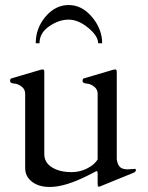

<svg xmlns="http://www.w3.org/2000/svg" viewBox="-20 -729 589 763"><path d="M368 -43Q366 -51 362 -48.5Q358 -46 330 -32Q239 14 178 14Q117 14 90 -25Q80 -40 80 -62V-359Q79 -374 67 -384Q52 -396 36 -397Q20 -398 20 -407.5Q20 -417 27 -418L139 -451Q145 -453 150.5 -453Q156 -453 156 -444V-117Q156 -83 186.5 -64Q217 -45 264 -45Q311 -45 349 -74Q360 -83 368 -95V-359Q367 -374 355 -384Q340 -396 324 -397Q308 -398 308 -407.5Q308 -417 315 -418L427 -451Q433 -453 438.5 -453Q444 -453 444 -443V-96Q447 -75 456.5 -65.5Q466 -56 488 -56L517 -58Q520 -58 520 -52.5Q520 -47 512 -43L382 10Q376 13 372 13Q368 13 368 1ZM386 -557H370Q370 -586 330.5 -618.5Q291 -651 252.5 -651Q214 -651 175.5 -624.5Q137 -598 137 -557H122Q122 -617 161 -663Q200 -709 253 -709Q306 -709 346 -661Q386 -613 386 -557Z"/></svg>

Font: Cardo
Style: Regular
Weight: 400
Designer: David J. Perry
Foundry: David J. Perry
Version: Version 1.0451